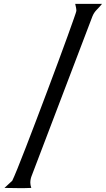

<svg xmlns="http://www.w3.org/2000/svg" viewBox="-20 -824 548 988"><path d="M3 143 43 106Q51 90 69.5 44.5Q88 -1 112.5 -64.5Q137 -128 166 -204Q195 -280 224 -357.5Q253 -435 280 -507.5Q307 -580 327.5 -637Q348 -694 360.5 -729.5Q373 -765 373 -768Q373 -777 371 -786Q369 -795 367 -804H505Q492 -788 478 -774Q464 -760 456 -741L144 78Q136 97 136 116Q136 128 141 143Q124 144 107 144Q90 144 73 144Q56 144 38 143.5Q20 143 3 143Z"/></svg>

Font: Teutonic
Style: Regular
Weight: 400
Designer: Peter Wiegel
Foundry: Peter Wiegel
Version: 1.000